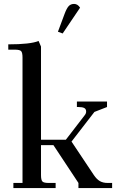

<svg xmlns="http://www.w3.org/2000/svg" viewBox="-20 -954 608 974"><path d="M22 -702.1V-729Q133.8 -729 175.8 -746.1L188 -717.8V-245.1H314L410.2 -370.1Q417 -378.4 417 -388.2Q417 -400.9 407.5 -406Q397.9 -411.1 377.9 -411.1H370.1V-439H522.9V-411.1L459 -386.2L342.8 -235.8L456.1 -65.9Q470.2 -44.9 486.3 -35.4Q502.4 -25.9 526.9 -25.9H548.8V0H377.9V-25.9L251 -217.8H188V-65.9Q188 -41 195.1 -33.4Q202.1 -25.9 227.1 -25.9H262.2V0H47.9V-25.9H94.2V-662.1Q94.2 -687 87.2 -694.6Q80.1 -702.1 55.2 -702.1ZM273.9 -793 308.1 -884.8Q318.4 -912.1 328.6 -923.1Q338.9 -934.1 356 -934.1Q374 -934.1 386.2 -915L297.9 -784.2Z"/></svg>

Font: Dihjauti S
Style: Bold
Weight: 700
Designer: T. Christopher White
Version: Version 3.0.0